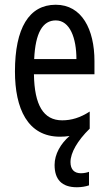

<svg xmlns="http://www.w3.org/2000/svg" viewBox="-20 -566 458 809"><path d="M355 215V158C347 161 334 164 321 164C293 164 277 148 277 117C277 78 306 27 358 -24V-96C318 -70 281 -59 242 -59C163 -59 125 -123 123 -253H378V-309C378 -442 325 -546 215 -546C102 -546 43 -447 43 -265C43 -109 96 10 233 10C247 10 260 9 273 7C236 39 210 83 210 129C210 190 240 223 304 223C322 223 341 220 355 215ZM215 -480C275 -480 302 -405 302 -317H124C129 -428 160 -480 215 -480Z"/></svg>

Font: Noto Sans UI Condensed
Style: Regular
Weight: 400
Width: 3
Designer: Monotype Design Team
Foundry: Monotype Imaging Inc.
Version: Version 1.901